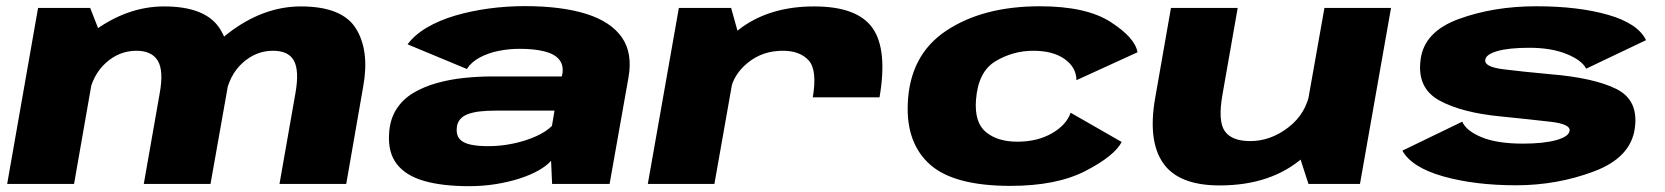

<svg xmlns="http://www.w3.org/2000/svg" viewBox="-20 -616 5576 643"><path d="M4 0H228L316 -502.5L282 -589.5H107.5ZM461.5 0H685L743 -327Q763.5 -447 715.8 -520.8Q668 -594.5 529.5 -594.5Q403 -594.5 286.2 -506Q169.5 -417.5 154 -328L276.5 -294Q289.5 -365 334.5 -405.5Q379.5 -446 436.5 -446Q488.5 -446 508.5 -412.5Q528.5 -379 515 -304.5ZM916 0H1139.5L1196.5 -327Q1218 -446.5 1172 -520.5Q1126 -594.5 987.5 -594.5Q861 -594.5 743.5 -504Q626 -413.5 611.5 -328L735 -294Q747.5 -365 792.5 -405.5Q837.5 -446 894 -446Q946.5 -446 964.5 -412.5Q982.5 -379 969.5 -304.5Z M1551 7.5Q1598 7.5 1641 0.5Q1684 -6.5 1720.2 -18.2Q1756.5 -30 1783.5 -45.2Q1810.5 -60.5 1825.5 -77.5L1829 0H2021.5L2084.5 -355Q2099.5 -437.5 2062.8 -490.5Q2026 -543.5 1943.2 -569.5Q1860.5 -595.5 1737 -595.5Q1677 -595.5 1617.5 -587.5Q1558 -579.5 1504.5 -563.8Q1451 -548 1409.8 -523.8Q1368.5 -499.5 1345 -467.5L1543.5 -385Q1558.5 -408.5 1586.8 -423.5Q1615 -438.5 1649.5 -445.5Q1684 -452.5 1720 -452.5Q1769 -452.5 1802.2 -444.2Q1835.5 -436 1851.2 -418.2Q1867 -400.5 1864 -372.5L1861.5 -360H1627Q1583.5 -360 1536 -355.2Q1488.5 -350.5 1444.2 -338.2Q1400 -326 1364.2 -304.8Q1328.5 -283.5 1307 -249.5Q1285.5 -215.5 1283 -168Q1279 -105.5 1308.8 -66.8Q1338.5 -28 1399.8 -10.2Q1461 7.5 1551 7.5ZM1615 -126.5Q1579 -126.5 1554.8 -132Q1530.5 -137.5 1519.2 -150.5Q1508 -163.5 1509.5 -185.5Q1510.5 -203.5 1520.2 -215.5Q1530 -227.5 1546.8 -233.8Q1563.5 -240 1586.5 -242.8Q1609.5 -245.5 1638.5 -245.5H1837L1828.5 -194.5Q1810 -175.5 1776 -160Q1742 -144.5 1700 -135.5Q1658 -126.5 1615 -126.5Z M2702 -290H2925.5Q2953 -450.5 2901.8 -522.5Q2850.5 -594.5 2706.5 -594.5Q2562 -594.5 2464 -524.2Q2366 -454 2352 -374.5L2426.5 -313.5Q2436.5 -367.5 2485.5 -406.8Q2534.5 -446 2601.5 -446Q2658.5 -446 2688 -414Q2717.5 -382 2702 -290ZM2149.5 0H2372.5L2458 -483.5L2428.5 -589.5H2253.5Z M3364 6.5Q3518.5 6.5 3615.2 -43.5Q3712 -93.5 3736.5 -140.5L3565.5 -238.5Q3551.5 -197.5 3502.8 -169.5Q3454 -141.5 3387 -141.5Q3321 -141.5 3282 -173.5Q3243 -205.5 3248.5 -281Q3255.5 -376 3314 -411Q3372.5 -446 3440.5 -446Q3506.5 -446 3545.5 -418.2Q3584.5 -390.5 3585 -347.5L3789.5 -441Q3781 -490 3699.2 -542.5Q3617.5 -595 3462.5 -595Q3272 -595 3149 -513.2Q3026 -431.5 3020 -267Q3015 -135.5 3095.2 -64.5Q3175.5 6.5 3364 6.5Z M4362 0H4534.5L4638.5 -589.5H4415.5L4329 -102ZM4125 -589.5H3901.5L3848.5 -287Q3823.5 -144 3875.5 -69.5Q3927.5 5 4064.5 5Q4239 5 4346.2 -90.5Q4453.5 -186 4466.5 -259L4367.5 -312Q4355 -236 4295.2 -189.8Q4235.5 -143.5 4167 -143.5Q4105 -143.5 4081.5 -177.2Q4058 -211 4074.5 -302Z M5057.5 4.5Q5194.5 4.5 5318.2 -42Q5442 -88.5 5455 -187Q5468 -281 5392.8 -318.2Q5317.5 -355.5 5171.5 -367.5Q5078 -376 5014.5 -384Q4951 -392 4954 -415Q4955.5 -433.5 4994.2 -444.8Q5033 -456 5101.5 -456Q5175.5 -456 5226.8 -435Q5278 -414 5292 -386L5492.5 -481.5Q5465.5 -537.5 5365.8 -566.2Q5266 -595 5125 -595Q4982.5 -595 4865.8 -552.5Q4749 -510 4737.5 -416Q4725 -321 4800 -279.8Q4875 -238.5 5006.5 -226Q5105.5 -216 5172.8 -208.2Q5240 -200.5 5236.5 -178Q5234 -158.5 5191.8 -146.8Q5149.5 -135 5080 -135Q4994.5 -135 4942.5 -156.2Q4890.5 -177.5 4877 -208.5L4676.5 -111.5Q4708 -55 4813.8 -25.2Q4919.5 4.5 5057.5 4.5Z"/></svg>

Font: Anybody Expanded ExtraBold
Style: Italic
Weight: 800
Width: 7
Italic angle: -10°
Version: Version 1.113;gftools[0.9.25]